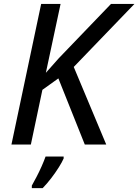

<svg xmlns="http://www.w3.org/2000/svg" viewBox="-20 -734 703 975"><path d="M38.1 0 189 -713.9H287.6L212.9 -364.3L278.3 -438L543.5 -713.9H662.6L354.5 -394L519.5 0H410.6L276.4 -335.9L195.3 -277.8L136.7 0ZM141.6 221.2V208.5Q151.9 190.4 165.5 164.3Q179.2 138.2 191.4 110.6Q203.6 83 211.4 61H303.2V70.8Q295.4 88.9 278.6 115.7Q261.7 142.6 240.2 170.7Q218.8 198.7 196.8 221.2Z"/></svg>

Font: Open Sans Medium
Style: Italic
Weight: 500
Italic angle: -12°
Designer: Monotype Design Team
Foundry: Monotype Imaging Inc.
Version: Version 3.000